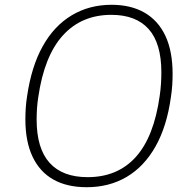

<svg xmlns="http://www.w3.org/2000/svg" viewBox="-20 -772 798 802"><path d="M342 10Q260 10 203 -22Q146 -54 116 -117.5Q86 -181 86 -273Q86 -296 87.5 -320Q89 -344 93 -369Q111 -494 158.5 -579Q206 -664 279.5 -708Q353 -752 446 -752Q527 -752 584 -719Q641 -686 671 -622Q701 -558 701 -463Q701 -441 699.5 -417Q698 -393 694 -367Q677 -244 629.5 -160Q582 -76 509 -33Q436 10 342 10ZM346 -32Q471 -32 547 -116Q623 -200 647 -371Q651 -398 652.5 -423Q654 -448 654 -470Q654 -591 601 -650.5Q548 -710 445 -710Q321 -710 243 -624.5Q165 -539 140 -367Q136 -342 134.5 -318Q133 -294 133 -273Q133 -152 187 -92Q241 -32 346 -32Z"/></svg>

Font: Libre Franklin Thin
Style: Italic
Weight: 100
Italic angle: -8°
Designer: Pablo Impallari, Rodrigo Fuenzalida, Nhung Nguyen
Foundry: Impallari Type
Version: Version 3.000